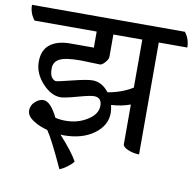

<svg xmlns="http://www.w3.org/2000/svg" viewBox="-120 -697 954 941"><g transform="rotate(10 357.0 -226.0)"><path d="M750 -537H608V20Q579 20 552.5 8.5Q526 -3 526 -16V-214Q483 -198 431 -195Q436 -172 436 -156Q436 -93 377.5 -50.5Q319 -8 227 -8Q217 -8 212 -9Q279 65 303 109Q297 120 274.5 137Q252 154 236 159Q173 21 144 -20Q99 -32 69.5 -52.5Q40 -73 40 -99Q40 -125 60 -143Q80 -161 101 -161Q136 -161 173 -86Q195 -80 225 -80Q285 -80 332.5 -110Q380 -140 380 -181.5Q380 -223 341 -223Q322 -223 261 -206Q200 -189 180 -189Q133 -189 89 -237Q45 -285 45 -342.5Q45 -400 81 -428.5Q117 -457 183 -457H299V-537H-10Q-36 -569 -36 -611H725Q750 -579 750 -537ZM343 -381 247 -384Q172 -384 142.5 -369Q113 -354 113 -321Q113 -288 124 -275.5Q135 -263 144.5 -263Q154 -263 224 -280.5Q294 -298 321 -298Q368 -298 403 -253Q473 -265 526 -298V-537H382V-427Q382 -414 367.5 -397.5Q353 -381 343 -381Z"/></g></svg>

Font: Karma Medium
Style: Regular
Weight: 500
Designer: Joana Correia
Foundry: Indian Type Foundry
Version: Version 1.202;PS 1.0;hotconv 1.0.78;makeotf.lib2.5.61930; tt